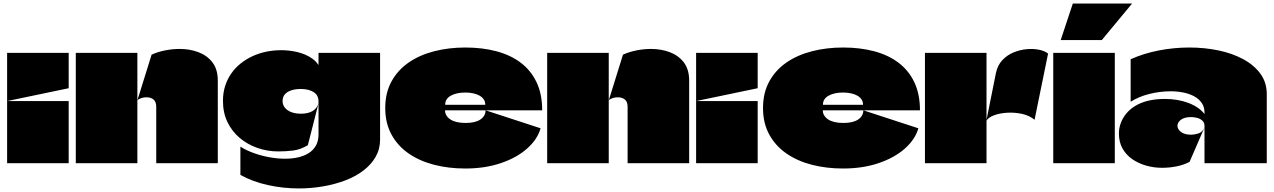

<svg xmlns="http://www.w3.org/2000/svg" viewBox="-20 -917 7158 1079"><path d="M20 0Q20 -46 20 -91.5Q20 -137 20 -182.5Q20 -228 20 -273Q20 -292 20 -311Q20 -330 20 -349Q78 -349 135.5 -349Q193 -349 251 -349Q309 -349 366 -349Q366 -291 366 -233Q366 -175 366 -116.5Q366 -58 366 0ZM20 -349Q20 -417 20 -485Q20 -553 20 -620H366Q366 -587 366 -554Q366 -521 366 -488Q366 -455 366 -422Q366 -422 365.5 -421.5Q365 -421 365 -421Q279 -403 192.5 -385Q106 -367 20 -349Z M858 0Q858 -78 858 -158Q858 -238 858 -316Q858 -345 843.5 -357Q829 -369 809 -370Q789 -371 772.5 -365Q756 -359 752 -353L832 -610Q868 -626 909 -634Q950 -642 990 -642Q1046 -642 1094.5 -624Q1143 -606 1173.5 -567Q1204 -528 1204 -463V0ZM406 0Q406 -64 406 -128.5Q406 -193 406 -257.5Q406 -322 406 -386Q406 -445 406 -503.5Q406 -562 406 -620Q464 -620 521.5 -620Q579 -620 637 -620Q695 -620 752 -620Q752 -584 752 -551.5Q752 -519 752 -486.5Q752 -454 752 -421.5Q752 -389 752 -353Q752 -340 752 -327.5Q752 -315 752 -301Q752 -227 752 -149Q752 -71 752 0Z M2116 -620H1770Q1770 -609 1770 -587.5Q1770 -566 1770 -555Q1770 -554 1770 -553Q1770 -552 1769.5 -552Q1769 -552 1768 -554Q1755 -573 1736.5 -586.5Q1718 -600 1696 -609.5Q1674 -619 1650.5 -624.5Q1627 -630 1604 -632.5Q1581 -635 1561 -635Q1518 -635 1476.5 -626.5Q1435 -618 1398.5 -601Q1362 -584 1331.5 -559.5Q1301 -535 1279 -503Q1257 -471 1245 -433Q1233 -395 1233 -350Q1233 -283 1258.5 -230.5Q1284 -178 1327.5 -141.5Q1371 -105 1427 -85.5Q1483 -66 1544 -66Q1586 -66 1627 -71Q1668 -76 1710 -101L1770 -336Q1751 -278 1671 -278Q1641 -278 1618 -286.5Q1595 -295 1581.5 -311Q1568 -327 1568 -350Q1568 -372 1581 -387Q1594 -402 1617.5 -409.5Q1641 -417 1671 -417Q1693 -417 1711 -412.5Q1729 -408 1742.5 -399.5Q1756 -391 1763 -378Q1770 -365 1770 -347V-162Q1770 -124 1755 -98Q1740 -72 1714 -56Q1688 -40 1654.5 -32.5Q1621 -25 1583 -25Q1537 -25 1490 -34Q1443 -43 1401.5 -58.5Q1360 -74 1331 -93V66Q1399 104 1485 123Q1571 142 1659 142Q1728 142 1795 130.5Q1862 119 1920 97Q1978 75 2022 41.5Q2066 8 2091 -35.5Q2116 -79 2116 -133Q2116 -255 2116 -377Q2116 -499 2116 -620Z M2597 -226Q2650 -226 2679 -245Q2708 -264 2709 -297L3018 -196Q3000 -133 2941.5 -81.5Q2883 -30 2794 0Q2705 30 2595 30Q2501 30 2419.5 9Q2338 -12 2276.5 -54.5Q2215 -97 2180 -161Q2145 -225 2145 -310Q2145 -395 2180 -459Q2215 -523 2276.5 -565.5Q2338 -608 2420 -629Q2502 -650 2595 -650Q2690 -650 2769.5 -629Q2849 -608 2906.5 -564.5Q2964 -521 2995.5 -454.5Q3027 -388 3027 -297H2482Q2482 -297 2481.5 -297Q2481 -297 2481 -297Q2481 -297 2481 -296Q2481 -281 2489 -268Q2497 -255 2511.5 -245.5Q2526 -236 2547.5 -231Q2569 -226 2597 -226ZM2595 -397Q2546 -397 2514 -379.5Q2482 -362 2482 -330Q2482 -329 2482 -328.5Q2482 -328 2482 -328Q2482 -328 2482.5 -328Q2483 -328 2483 -328H2706Q2707 -328 2707 -328.5Q2707 -329 2707 -330Q2707 -346 2698.5 -358.5Q2690 -371 2675 -379.5Q2660 -388 2639.5 -392.5Q2619 -397 2595 -397Z M3507 0Q3507 -78 3507 -158Q3507 -238 3507 -316Q3507 -345 3492.5 -357Q3478 -369 3458 -370Q3438 -371 3421.5 -365Q3405 -359 3401 -353L3481 -610Q3517 -626 3558 -634Q3599 -642 3639 -642Q3695 -642 3743.5 -624Q3792 -606 3822.5 -567Q3853 -528 3853 -463V0ZM3055 0Q3055 -64 3055 -128.5Q3055 -193 3055 -257.5Q3055 -322 3055 -386Q3055 -445 3055 -503.5Q3055 -562 3055 -620Q3113 -620 3170.5 -620Q3228 -620 3286 -620Q3344 -620 3401 -620Q3401 -584 3401 -551.5Q3401 -519 3401 -486.5Q3401 -454 3401 -421.5Q3401 -389 3401 -353Q3401 -340 3401 -327.5Q3401 -315 3401 -301Q3401 -227 3401 -149Q3401 -71 3401 0Z M3892 0Q3892 -46 3892 -91.5Q3892 -137 3892 -182.5Q3892 -228 3892 -273Q3892 -292 3892 -311Q3892 -330 3892 -349Q3950 -349 4007.5 -349Q4065 -349 4123 -349Q4181 -349 4238 -349Q4238 -291 4238 -233Q4238 -175 4238 -116.5Q4238 -58 4238 0ZM3892 -349Q3892 -417 3892 -485Q3892 -553 3892 -620H4238Q4238 -587 4238 -554Q4238 -521 4238 -488Q4238 -455 4238 -422Q4238 -422 4237.5 -421.5Q4237 -421 4237 -421Q4151 -403 4064.5 -385Q3978 -367 3892 -349Z M4720 -226Q4773 -226 4802 -245Q4831 -264 4832 -297L5141 -196Q5123 -133 5064.5 -81.5Q5006 -30 4917 0Q4828 30 4718 30Q4624 30 4542.5 9Q4461 -12 4399.5 -54.5Q4338 -97 4303 -161Q4268 -225 4268 -310Q4268 -395 4303 -459Q4338 -523 4399.5 -565.5Q4461 -608 4543 -629Q4625 -650 4718 -650Q4813 -650 4892.5 -629Q4972 -608 5029.5 -564.5Q5087 -521 5118.5 -454.5Q5150 -388 5150 -297H4605Q4605 -297 4604.5 -297Q4604 -297 4604 -297Q4604 -297 4604 -296Q4604 -281 4612 -268Q4620 -255 4634.5 -245.5Q4649 -236 4670.5 -231Q4692 -226 4720 -226ZM4718 -397Q4669 -397 4637 -379.5Q4605 -362 4605 -330Q4605 -329 4605 -328.5Q4605 -328 4605 -328Q4605 -328 4605.5 -328Q4606 -328 4606 -328H4829Q4830 -328 4830 -328.5Q4830 -329 4830 -330Q4830 -346 4821.5 -358.5Q4813 -371 4798 -379.5Q4783 -388 4762.5 -392.5Q4742 -397 4718 -397Z M5524 -620Q5524 -560 5524 -499.5Q5524 -439 5524 -378.5Q5524 -318 5524 -257Q5524 -193 5524 -129Q5524 -65 5524 0H5178Q5178 -99 5178 -198Q5178 -297 5178 -396Q5178 -452 5178 -508Q5178 -564 5178 -620ZM5523 -238 5577 -507Q5586 -550 5612.5 -578.5Q5639 -607 5675 -622Q5711 -637 5749 -640.5Q5787 -644 5819 -637.5Q5851 -631 5870 -616L5794 -244Q5765 -268 5723.5 -277Q5682 -286 5640 -283.5Q5598 -281 5566 -269Q5534 -257 5523 -238Z M5899 0Q5899 -56 5899 -112.5Q5899 -169 5899 -225Q5899 -281 5899 -337.5Q5899 -394 5899 -451Q5899 -493 5899 -535.5Q5899 -578 5899 -620Q5957 -620 6014.5 -620Q6072 -620 6130 -620Q6188 -620 6245 -620Q6245 -543 6245 -465.5Q6245 -388 6245 -310Q6245 -232 6245 -154.5Q6245 -77 6245 0ZM6009 -897 5941 -692H6172L6342 -897Z M6334 -584V-345Q6379 -374 6439 -389Q6499 -404 6558 -404Q6596 -404 6630.5 -397Q6665 -390 6691.5 -375.5Q6718 -361 6733.5 -338.5Q6749 -316 6749 -285Q6749 -284 6749 -282.5Q6749 -281 6749 -279.5Q6749 -278 6749 -276Q6734 -296 6710.5 -312Q6687 -328 6657.5 -339Q6628 -350 6595 -355.5Q6562 -361 6527 -361Q6473 -361 6431 -350.5Q6389 -340 6358.5 -321Q6328 -302 6308 -277Q6288 -252 6278 -224Q6268 -196 6268 -167Q6268 -119 6288 -83Q6308 -47 6342.5 -23Q6377 1 6420.5 13.5Q6464 26 6511 26Q6550 26 6589.5 18.5Q6629 11 6665 -7Q6686 -56 6707.5 -105Q6729 -154 6750 -203Q6738 -174 6715 -167Q6692 -160 6674 -160Q6637 -160 6617 -175.5Q6597 -191 6597 -210Q6597 -229 6616.5 -244Q6636 -259 6674 -259Q6691 -259 6708 -254.5Q6725 -250 6737 -239Q6749 -228 6749 -210Q6749 -158 6749 -105.5Q6749 -53 6749 0Q6784 0 6819 0Q6854 0 6889 0Q6924 0 6959 0Q6994 0 7029 0Q7064 0 7099 0Q7099 -97 7099 -194Q7099 -291 7099 -388Q7099 -454 7063 -503Q7027 -552 6965.5 -585Q6904 -618 6826 -634Q6748 -650 6664 -650Q6578 -650 6492.5 -633.5Q6407 -617 6334 -584Z"/></svg>

Font: Climate Crisis
Style: Regular
Weight: 400
Version: Version 1.003